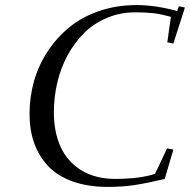

<svg xmlns="http://www.w3.org/2000/svg" viewBox="-20 -732 754 762"><path d="M97.2 -279.8Q97.2 -346.2 114.7 -408.9Q132.3 -471.7 168.2 -526.6Q204.1 -581.5 253.9 -622.8Q303.7 -664.1 372.8 -688Q441.9 -711.9 522 -711.9Q597.7 -711.9 683.1 -688L689.9 -707L713.9 -702.1L668 -559.1L644 -564L658.2 -665Q616.7 -676.8 586.7 -679.9Q556.6 -683.1 517.1 -683.1Q456.5 -683.1 404.1 -660.9Q351.6 -638.7 313.5 -600.6Q275.4 -562.5 248 -512Q220.7 -461.4 207.3 -403.8Q193.8 -346.2 193.8 -286.1Q193.8 -208 220.7 -148.9Q247.6 -89.8 303.2 -55.9Q358.9 -22 437 -22Q534.2 -22 595.2 -42L643.1 -143.1L668 -138.2L633.8 -22Q565.4 -5.4 515.9 2.2Q466.3 9.8 408.2 9.8Q329.1 9.8 268.8 -11.7Q208.5 -33.2 171.4 -72.5Q134.3 -111.8 115.7 -163.8Q97.2 -215.8 97.2 -279.8Z"/></svg>

Font: Dehuti Alt
Style: Bold-Italic
Weight: 700
Version: Version 1.2